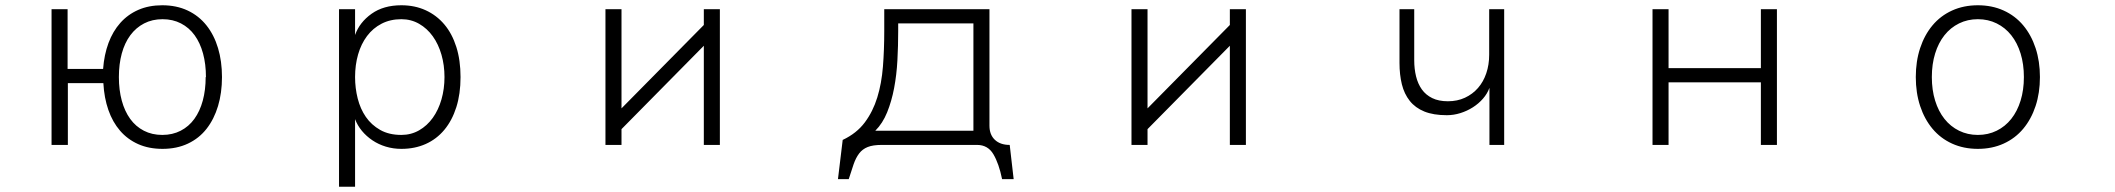

<svg xmlns="http://www.w3.org/2000/svg" viewBox="-20 -511 8040 730"><path d="M763 -218Q763 -267 752 -307.5Q741 -348 720 -377Q699 -406 668 -422Q637 -438 598 -438Q559 -438 528 -422Q497 -406 475.5 -377Q454 -348 443 -307.5Q432 -267 432 -218Q432 -169 443 -128.5Q454 -88 475 -59Q496 -30 527 -14Q558 2 597 2Q636 2 667 -14Q698 -30 719 -59Q740 -88 751 -128.5Q762 -169 762 -218ZM824 -218Q824 -158 809 -108Q794 -58 765.5 -21.5Q737 15 694.5 35Q652 55 598 55Q546 55 505.5 37Q465 19 436.5 -14Q408 -47 392 -93Q376 -139 373 -195H238V40H176V-476H237V-249H372Q376 -303 392.5 -347.5Q409 -392 437.5 -424Q466 -456 506 -473.5Q546 -491 597 -491Q651 -491 693.5 -471Q736 -451 765 -414.5Q794 -378 809 -328Q824 -278 824 -218Z M1670 -218Q1670 -263 1658.5 -303Q1647 -343 1625.5 -373Q1604 -403 1573.5 -420.5Q1543 -438 1506 -438Q1464 -438 1431 -421Q1398 -404 1375.5 -374Q1353 -344 1341.5 -304Q1330 -264 1330 -218Q1330 -176 1340 -136.5Q1350 -97 1371 -66.5Q1392 -36 1425.5 -17Q1459 2 1506 2Q1543 2 1573.5 -15.5Q1604 -33 1625.5 -63Q1647 -93 1658.5 -133Q1670 -173 1670 -218ZM1731 -218Q1731 -154 1715 -103.5Q1699 -53 1669.5 -17.5Q1640 18 1598.5 36.5Q1557 55 1506 55Q1475 55 1447 46.5Q1419 38 1396 22.5Q1373 7 1356 -13.5Q1339 -34 1330 -58V199H1269V-476H1330V-378Q1347 -426 1392.5 -458.5Q1438 -491 1506 -491Q1557 -491 1598.5 -472Q1640 -453 1669.5 -418Q1699 -383 1715 -332.5Q1731 -282 1731 -218Z M2717 40H2656V-337L2343 -20V40H2282V-476H2343V-99L2656 -416V-476H2717Z M3681 -14V-422H3395V-393Q3395 -337 3392 -281.5Q3389 -226 3379.5 -176Q3370 -126 3353 -84Q3336 -42 3308 -14ZM3834 170H3790Q3778 111 3757 75.5Q3736 40 3695 40H3332Q3299 40 3279 48Q3259 56 3246.5 72.5Q3234 89 3225.5 113.5Q3217 138 3207 170H3166L3184 21Q3237 -4 3268 -45.5Q3299 -87 3315.5 -140.5Q3332 -194 3337 -258Q3342 -322 3342 -393V-476H3742V-33Q3742 1 3762.5 20.5Q3783 40 3819 40Z M4717 40H4656V-337L4343 -20V40H4282V-476H4343V-99L4656 -416V-476H4717Z M5699 40H5643V-177Q5635 -155 5618.5 -136Q5602 -117 5580 -103Q5558 -89 5532.5 -81Q5507 -73 5481 -73Q5430 -73 5395.5 -87Q5361 -101 5340 -127.5Q5319 -154 5310 -190.5Q5301 -227 5301 -272V-476H5357V-282Q5357 -249 5364 -220.5Q5371 -192 5386 -171Q5401 -150 5425.5 -138Q5450 -126 5485 -126Q5521 -126 5550 -139.5Q5579 -153 5599.5 -176.5Q5620 -200 5631 -232.5Q5642 -265 5642 -303V-476H5699Z M6736 40H6675V-198H6324V40H6263V-476H6324V-252H6675V-476H6736Z M7675 -218Q7675 -267 7662.5 -307.5Q7650 -348 7627 -377Q7604 -406 7571.5 -422Q7539 -438 7500 -438Q7461 -438 7428.5 -422Q7396 -406 7373 -377Q7350 -348 7337.5 -307.5Q7325 -267 7325 -218Q7325 -169 7337.5 -128.5Q7350 -88 7373 -59Q7396 -30 7428.5 -14Q7461 2 7500 2Q7539 2 7571.5 -14Q7604 -30 7627 -59Q7650 -88 7662.5 -128.5Q7675 -169 7675 -218ZM7736 -218Q7736 -158 7719.5 -108Q7703 -58 7672.5 -21.5Q7642 15 7598 35Q7554 55 7500 55Q7446 55 7402 35Q7358 15 7327.5 -21.5Q7297 -58 7280.5 -108Q7264 -158 7264 -218Q7264 -278 7280.5 -328Q7297 -378 7327.5 -414.5Q7358 -451 7402 -471Q7446 -491 7500 -491Q7554 -491 7598 -471Q7642 -451 7672.5 -414.5Q7703 -378 7719.5 -328Q7736 -278 7736 -218Z"/></svg>

Font: NanumGothicCoding
Style: Regular
Weight: 400
Monospace: yes
Designer: Kwon Bruce; Nicolas Noh; Sung-woo Choi; Go-un Cha; Soo-hyun Park;
Foundry: NHN Corporation
Version: Version 2.000;PS 1;hotconv 1.0.49;makeotf.lib2.0.14853